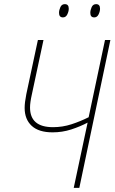

<svg xmlns="http://www.w3.org/2000/svg" viewBox="-20 -907 553 927"><path d="M336 0H363L513 -714H487L408 -341Q368 -321 325 -307Q282 -293 236 -293Q125 -293 125 -388Q125 -412 134 -452L190 -714H163L107 -452Q99 -412 99 -386Q99 -331 133 -299.5Q167 -268 234 -268Q281 -268 324 -282Q367 -296 403 -315ZM435 -823Q449 -823 456 -837.5Q463 -852 463 -865Q463 -887 444 -887Q429 -887 422.5 -872.5Q416 -858 416 -845Q416 -823 435 -823ZM284 -823Q298 -823 305 -837.5Q312 -852 312 -865Q312 -887 293 -887Q278 -887 271.5 -872.5Q265 -858 265 -845Q265 -823 284 -823Z"/></svg>

Font: Noto Sans UI SemiCondensed Thin
Style: Italic
Weight: 250
Width: 4
Italic angle: -12°
Designer: Monotype Design Team
Foundry: Monotype Imaging Inc.
Version: Version 1.901